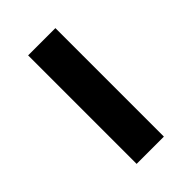

<svg xmlns="http://www.w3.org/2000/svg" viewBox="11 -72 478 478"><g transform="rotate(45 250.0 167.0)"><path d="M59 215V119H441V215Z"/></g></svg>

Font: Iosevka Julsh Curly
Style: Bold
Weight: 700
Designer: Belleve Invis
Foundry: Belleve Invis
Version: Version 15.0.2; ttfautohint (v1.8.4)